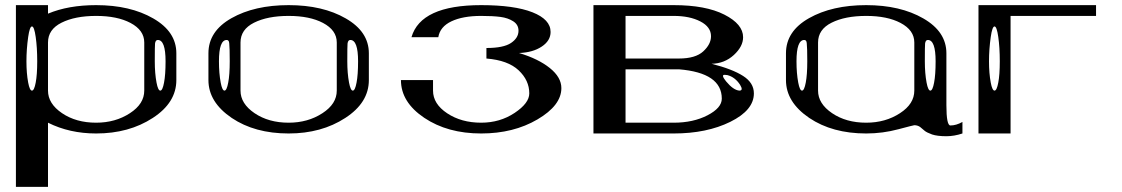

<svg xmlns="http://www.w3.org/2000/svg" viewBox="-20 -520 4373 748"><path d="M125 -281.2Q125 -335 119.1 -376Q113.3 -417 104.5 -417Q95.7 -417 89.8 -376Q83 -328.1 83 -281.2Q83 -234.4 89.8 -198.2Q95.7 -167 104.5 -167Q113.3 -167 119.1 -198.2Q125 -228.5 125 -281.2ZM625 -281.2Q625 -364.3 594.7 -364.3Q585.9 -364.3 584 -350.6Q583 -341.8 583 -281.2Q583 -234.4 589.8 -198.2Q595.7 -167 604.5 -167Q613.3 -167 619.1 -198.2Q625 -228.5 625 -281.2ZM167 -500V-466.8Q246.1 -500 354.5 -500Q487.3 -500 577.1 -448.2Q667 -396.5 667 -312.5V-208Q667 -120.1 575.2 -60.5Q482.4 0 354.5 0Q251 0 167 -42V208H42V-500ZM542 -167V-354.5Q542 -402.3 488.3 -430.7Q436.5 -458 354.5 -458Q272.5 -458 219.7 -431.6Q167 -405.3 167 -354.5V-167Q167 -116.2 221.7 -79.1Q276.4 -42 354.5 -42Q429.7 -42 486.3 -79.1Q542 -115.2 542 -167Z M1375 -281.2Q1375 -364.3 1344.7 -364.3Q1335.9 -364.3 1334 -350.6Q1333 -341.8 1333 -281.2Q1333 -234.4 1339.8 -198.2Q1345.7 -167 1354.5 -167Q1363.3 -167 1369.1 -198.2Q1375 -228.5 1375 -281.2ZM873 -351.6Q872.1 -364.3 863.3 -364.3Q833 -364.3 833 -281.2Q833 -234.4 839.8 -198.2Q845.7 -167 854.5 -167Q863.3 -167 869.1 -198.2Q875 -228.5 875 -281.2Q875 -334 873 -351.6ZM1292 -167V-354.5Q1292 -402.3 1238.3 -430.7Q1186.5 -458 1104.5 -458Q1022.5 -458 969.7 -431.6Q917 -405.3 917 -354.5V-167Q917 -116.2 971.7 -79.1Q1026.4 -42 1104.5 -42Q1179.7 -42 1236.3 -79.1Q1292 -115.2 1292 -167ZM1417 -208Q1417 -120.1 1325.2 -60.5Q1232.4 0 1104.5 0Q972.7 0 882.8 -60.5Q792 -122.1 792 -208V-312.5Q792 -398.4 881.8 -449.2Q971.7 -500 1104.5 -500Q1237.3 -500 1327.1 -448.2Q1417 -396.5 1417 -312.5Z M1854.5 -500Q1983.4 -500 2054.2 -472.2Q2125 -444.3 2125 -395.5Q2125 -361.3 2090.3 -338.4Q2055.7 -315.4 2002 -313.5Q2077.1 -291 2122.1 -254.9Q2167 -218.8 2167 -176.8Q2167 -109.4 2073.7 -54.7Q1980.5 0 1854.5 0Q1723.6 0 1632.8 -61Q1542 -122.1 1542 -208H1667V-167Q1667 -115.2 1722.2 -78.6Q1777.3 -42 1854.5 -42Q1927.7 -42 1984.9 -80.1Q2042 -118.2 2042 -156.2Q2042 -207 2000.5 -246.1Q1959 -285.2 1875 -292V-333Q1941.4 -333 1970.7 -352.5Q2000 -372.1 2000 -400.4Q2000 -423.8 1979.5 -437Q1959 -450.2 1929.7 -454.1Q1900.4 -458 1854.5 -458Q1783.2 -458 1738.8 -437Q1694.3 -416 1687.5 -375H1583Q1619.1 -500 1854.5 -500Z M2860.4 -167Q2877 -167 2863.3 -189.5Q2843.8 -219.7 2813.5 -227.5Q2807.6 -228.5 2802.7 -228.5Q2788.1 -228.5 2808.6 -203.1Q2836.9 -168.9 2860.4 -167ZM2417 -42H2604.5Q2680.7 -42 2736.3 -70.8Q2792 -99.6 2792 -135.7Q2792 -236.3 2625 -250H2417ZM2292 -500H2604.5Q2729.5 -500 2802.2 -462.9Q2875 -425.8 2875 -375Q2875 -338.9 2838.9 -305.7Q2802.7 -272.5 2752 -271.5Q2833 -251 2875 -224.1Q2917 -197.3 2917 -156.2Q2917 -90.8 2825.2 -45.4Q2733.4 0 2604.5 0H2292ZM2417 -292H2625Q2689.5 -292 2719.7 -319.8Q2750 -347.7 2750 -378.9Q2750 -415 2708.5 -436.5Q2667 -458 2604.5 -458H2417Z M3625 -281.2Q3625 -364.3 3594.7 -364.3Q3585.9 -364.3 3584 -350.6Q3583 -341.8 3583 -281.2Q3583 -234.4 3589.8 -198.2Q3595.7 -167 3604.5 -167Q3613.3 -167 3619.1 -198.2Q3625 -228.5 3625 -281.2ZM3123 -351.6Q3122.1 -364.3 3113.3 -364.3Q3083 -364.3 3083 -281.2Q3083 -234.4 3089.8 -198.2Q3095.7 -167 3104.5 -167Q3113.3 -167 3119.1 -198.2Q3125 -228.5 3125 -281.2Q3125 -334 3123 -351.6ZM3542 -167V-354.5Q3542 -402.3 3488.3 -430.7Q3436.5 -458 3354.5 -458Q3272.5 -458 3219.7 -431.6Q3167 -405.3 3167 -354.5V-167Q3167 -116.2 3221.7 -79.1Q3276.4 -42 3354.5 -42Q3429.7 -42 3486.3 -79.1Q3542 -115.2 3542 -167ZM3042 -208V-312.5Q3042 -398.4 3131.8 -449.2Q3221.7 -500 3354.5 -500Q3487.3 -500 3577.1 -448.2Q3667 -396.5 3667 -312.5V-110.4Q3667 -31.2 3682.6 -31.2Q3705.1 -31.2 3729.5 -44.9V0Q3697.3 10.7 3667 10.7Q3631.8 10.7 3611.3 3.9Q3589.8 -3.9 3582 -10.7Q3574.2 -17.6 3564.5 -25.4Q3554.7 -32.2 3542 -32.2Q3539.1 -32.2 3480.5 -16.6Q3418.9 0 3354.5 0Q3222.7 0 3132.8 -60.5Q3042 -122.1 3042 -208Z M3875 -281.2Q3875 -335 3869.1 -376Q3863.3 -417 3854.5 -417Q3845.7 -417 3839.8 -376Q3833 -328.1 3833 -281.2Q3833 -234.4 3839.8 -198.2Q3845.7 -167 3854.5 -167Q3863.3 -167 3869.1 -198.2Q3875 -228.5 3875 -281.2ZM4250 -500V-458H3917V0H3792V-500Z"/></svg>

Font: okolaksMetalik
Style: bold
Weight: 700
Width: 7
Version: Version 0.6